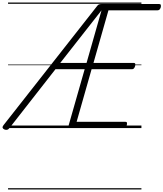

<svg xmlns="http://www.w3.org/2000/svg" viewBox="-64 -1018 1299 1526"><path d="M919 0H505Q491 0 484.5 -5.5Q478 -11 482 -23L609 -468H377L11 0Q3 11 -7 13.5Q-17 16 -29 11Q-40 6 -43 -2Q-46 -10 -37 -22L707 -969Q714 -979 721.5 -982.5Q729 -986 742 -986H1201Q1211 -986 1213.5 -979.5Q1216 -973 1214 -961Q1210 -948 1204 -942Q1198 -936 1188 -936H798L679 -518H1000Q1008 -518 1010.5 -512Q1013 -506 1010 -493Q1006 -480 1000 -474Q994 -468 987 -468H664L545 -50H932Q942 -50 944.5 -44Q947 -38 944 -25Q941 -12 934.5 -6Q928 0 919 0ZM415 -518H624L743 -936ZM0 478H1060V488H0ZM0 -20H1060V0H0ZM0 -505H1060V-500H0ZM0 -998H1060V-988H0Z"/></svg>

Font: Playwrite AU SA Guides
Style: Regular
Weight: 400
Designer: Veronika Burian, José Scaglione
Foundry: TypeTogether
Version: Version 1.003